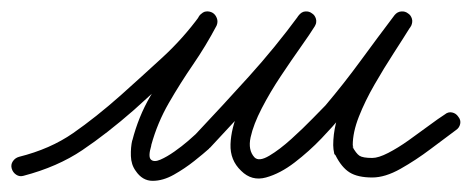

<svg xmlns="http://www.w3.org/2000/svg" viewBox="-29 -296 845 344"><path d="M-8 6Q-10 -1 -6 -7Q-2 -13 5 -15Q61 -29 102 -57.5Q143 -86 187 -125Q225 -159 262 -193Q299 -227 329 -268Q334 -275 340.5 -275.5Q347 -276 352 -273Q357 -270 359.5 -263.5Q362 -257 359 -250Q340 -214 317 -180.5Q294 -147 273.5 -111.5Q253 -76 242 -36Q242 -36 242 -36Q242 -36 242 -36Q242 -36 242 -35.5Q242 -35 242 -35Q236 -15 241.5 -10Q247 -5 258.5 -10Q270 -15 283.5 -24.5Q297 -34 308 -43.5Q319 -53 322 -56Q322 -56 322 -56Q322 -56 322 -55Q322 -55 321.5 -55Q321 -55 321 -55Q370 -107 417 -159Q464 -211 506 -268Q511 -275 518 -275.5Q525 -276 530 -272Q535 -269 537 -262.5Q539 -256 535 -249Q527 -236 510 -212Q493 -188 474 -159.5Q455 -131 440 -102Q425 -73 420 -50Q415 -27 427 -14Q427 -14 427 -14Q427 -14 427 -14Q427 -14 427 -14Q427 -14 427 -14Q435 -6 453.5 -17Q472 -28 493 -47Q514 -66 531 -83.5Q548 -101 554 -107Q587 -146 617 -187Q647 -228 678 -269Q683 -275 690 -275.5Q697 -276 702 -272Q707 -269 709 -262.5Q711 -256 707 -249Q694 -228 676.5 -201Q659 -174 642 -144.5Q625 -115 614 -87Q603 -59 603 -36Q603 -35 604 -32Q604 -31 603 -33Q602 -34 602 -34Q609 -21 615 -17Q621 -13 638 -13Q649 -13 666.5 -22Q684 -31 703 -44.5Q722 -58 739.5 -71Q757 -84 768 -91Q774 -96 781 -94.5Q788 -93 792 -87Q797 -81 795.5 -74Q794 -67 788 -63Q769 -49 742.5 -29Q716 -9 688.5 6.5Q661 22 638 22Q612 22 597.5 13Q583 4 572 -18Q572 -18 571 -19Q570 -20 570 -20Q568 -29 568 -36Q568 -74 587 -115Q606 -156 631.5 -195.5Q657 -235 677 -267Q681 -274 688 -274.5Q695 -275 701 -271Q706 -267 708.5 -260.5Q711 -254 706 -247Q675 -206 644.5 -165Q614 -124 580 -85Q569 -71 547 -48Q525 -25 499 -5Q473 15 447.5 22Q422 29 403 10Q403 10 403 10Q403 10 403 10Q403 10 403 10Q403 10 403 10Q383 -9 384 -37.5Q385 -66 399 -98.5Q413 -131 433.5 -163Q454 -195 474 -222Q494 -249 505 -267Q510 -274 517 -274.5Q524 -275 529 -271Q535 -268 537 -261Q539 -254 534 -248Q491 -190 443.5 -136.5Q396 -83 347 -31Q347 -31 346.5 -31Q346 -31 346 -31Q346 -30 346 -30Q346 -30 346 -30Q336 -21 319 -7.5Q302 6 282.5 17Q263 28 244.5 28Q226 28 214 10Q206 -1 205.5 -16.5Q205 -32 208 -45Q208 -45 208 -44.5Q208 -44 208 -44Q208 -44 208 -44Q208 -44 208 -44Q219 -87 240 -123Q261 -159 284.5 -193.5Q308 -228 327 -266Q331 -273 338 -273.5Q345 -274 351 -271Q357 -267 359.5 -260.5Q362 -254 357 -248Q326 -205 288 -169.5Q250 -134 211 -99Q163 -57 118.5 -27Q74 3 13 19Q6 21 0 17Q-6 13 -8 6Z"/></svg>

Font: FRB American Cursive Guidelines Arrows
Style: Italic
Weight: 400
Italic angle: -25°
Version: Version 2.0;Modular Font Editor K font №1